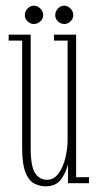

<svg xmlns="http://www.w3.org/2000/svg" viewBox="-20 -645 345 676"><path d="M141 11Q118.5 11 99.5 0.5Q80.5 -10 69.2 -39.2Q58 -68.5 58 -125V-502H10.5V-523H88V-124.5Q88 -58.5 103.8 -35.2Q119.5 -12 145.5 -12Q170 -12 186.2 -34.5Q202.5 -57 210.2 -89.2Q218 -121.5 218 -150V-502H170V-523H248V-21H293.5V0H219.5V-67.5Q214 -41 196 -15Q178 11 141 11ZM206.5 -560.5Q193.5 -560.5 184 -569.8Q174.5 -579 174.5 -591.5Q174.5 -605 184 -615Q193.5 -625 206.5 -625Q218.5 -625 228.2 -615Q238 -605 238 -591.5Q238 -579 228.2 -569.8Q218.5 -560.5 206.5 -560.5ZM99 -560.5Q87 -560.5 77.2 -569.8Q67.5 -579 67.5 -591.5Q67.5 -605 77.2 -615Q87 -625 99 -625Q112 -625 122 -615Q132 -605 132 -591.5Q132 -579 122 -569.8Q112 -560.5 99 -560.5Z"/></svg>

Font: Imbue 50pt Thin
Style: Regular
Weight: 100
Designer: Tyler Finck
Foundry: Etcetera Type Company
Version: Version 1.102; ttfautohint (v1.8.3)